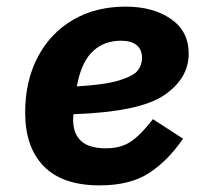

<svg xmlns="http://www.w3.org/2000/svg" viewBox="-20 -548 640 580"><path d="M56 -208Q56 -303 94 -375.5Q132 -448 200.5 -488Q269 -528 360 -528Q442 -528 496 -491Q550 -454 550 -386Q550 -311 476 -260.5Q402 -210 202 -203Q201 -195 201 -186Q201 -144 225 -122Q249 -100 300 -100Q343 -100 372.5 -118.5Q402 -137 442 -188L533 -129Q486 -61 429 -24.5Q372 12 281 12Q169 12 112.5 -45.5Q56 -103 56 -208ZM215 -301 212 -287Q298 -292 341 -305.5Q384 -319 396.5 -335.5Q409 -352 409 -373Q409 -398 393 -411.5Q377 -425 345 -425Q296 -425 262.5 -395Q229 -365 215 -301Z"/></svg>

Font: iA Writer Mono V
Style: Regular
Weight: 400
Italic angle: -9.5°
Designer: Mike Abbink, Paul van der Laan, Pieter van Rosmalen
Foundry: Bold Monday
Version: Version 2.000